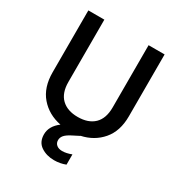

<svg xmlns="http://www.w3.org/2000/svg" viewBox="-208 -834 1105 1184"><g transform="rotate(30 345.0 -242.0)"><path d="M617 -695V-254Q617 -149 562 -84.5Q507 -20 418 -1V0L369 25Q338 41 325 56.5Q312 72 312 91Q312 112 327 124.5Q342 137 367 137Q397 137 433 123V196Q395 211 352 211Q298 211 258.5 184.5Q219 158 219 103Q219 45 277 1Q186 -17 130 -82Q74 -147 74 -254V-695H188V-252Q188 -173 229.5 -133Q271 -93 345 -93Q420 -93 461.5 -133Q503 -173 503 -252V-695Z"/></g></svg>

Font: A Bank Premium Med
Style: Regular
Weight: 500
Designer: Ninad Kale (Devanagari), Jonny Pinhorn (Latin), Htun Naung (Myanmar)
Foundry: Indian Type Foundry
Version: 4.004